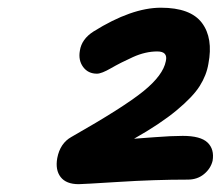

<svg xmlns="http://www.w3.org/2000/svg" viewBox="-20 -865 567 493"><path d="M182.1 -392.1Q149.9 -392.1 135.7 -410.4Q121.6 -428.7 127 -459Q134.3 -497.1 163.1 -513.2Q297.9 -589.8 348.4 -630.9Q398.9 -671.9 405.8 -708Q411.6 -732.9 383.8 -732.9Q353.5 -732.9 321.5 -718.5Q289.6 -704.1 265.1 -689.9Q240.7 -675.8 229 -675.8Q206.1 -675.8 193.4 -693.1Q180.7 -710.4 185.1 -734.9Q189.5 -764.6 220.2 -784.2Q317.9 -845.2 393.1 -845.2Q469.2 -845.2 498.5 -806.2Q527.8 -767.1 515.1 -701.2Q510.3 -671.9 492.9 -644.3Q475.6 -616.7 433.6 -581.8Q391.6 -546.9 324.2 -508.8Q333 -509.3 376.7 -512.7Q420.4 -516.1 449.2 -516.1Q495.1 -516.1 512.9 -499Q530.8 -481.9 525.9 -452.1Q521 -432.1 503.9 -418Q486.8 -403.8 461.9 -403.8Q377 -403.8 284.4 -397.9Q191.9 -392.1 182.1 -392.1Z"/></svg>

Font: Shantell Sans Irregular Bouncy
Style: Italic
Weight: 600
Italic angle: -11.31°
Designer: Stephen Nixon, Anya Danilova, Shantell Martin
Foundry: Arrow Type
Version: Version 1.006;[9816181b4]